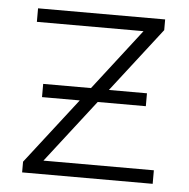

<svg xmlns="http://www.w3.org/2000/svg" viewBox="-43 -565 600 608"><g transform="rotate(5 256.5 -261.0)"><path d="M464 -43V0H49V-34L211 -243H91V-285H243L393 -479H54V-522H458V-488L300 -284H421V-243H268L113 -43Z"/></g></svg>

Font: Montserrat Alternates Light
Style: Regular
Weight: 300
Designer: Julieta Ulanovsky
Foundry: Julieta Ulanovsky
Version: Version 7.200